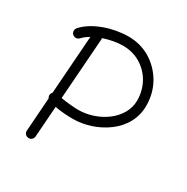

<svg xmlns="http://www.w3.org/2000/svg" viewBox="-163 -824 964 991"><g transform="rotate(30 319.5 -329.0)"><path d="M72.3 -549.3C83.5 -539.6 101.1 -540.5 110.8 -551.8C121.1 -563 135.3 -574.2 153.3 -584.5L128.4 -237.3C125.5 -234.9 123.5 -231.4 122.1 -228C118.7 -218.8 119.6 -210.4 125.5 -202.1L111.3 -2C109.9 13.2 121.1 25.4 136.2 26.9C151.4 28.3 164.1 17.1 165.5 2L178.7 -182.1C215.8 -174.8 259.8 -172.9 285.6 -172.9C355.5 -172.9 428.2 -196.3 485.8 -239.3C543.5 -282.2 581.1 -344.2 581.1 -420.9C581.1 -469.2 569.8 -513.7 547.4 -553.7C524.4 -593.8 493.7 -625.5 455.1 -649.4C416 -673.3 372.1 -685.1 322.8 -685.1C232.4 -685.1 123 -648.9 69.8 -587.9C60.1 -576.7 61 -559.1 72.3 -549.3ZM209 -603C209 -605.5 209 -607.4 208.5 -609.4C245.6 -621.6 285.6 -629.9 322.8 -629.9C361.3 -629.9 396.5 -620.6 427.2 -602.1C488.8 -564.9 526.9 -499 526.9 -420.9C526.9 -310.1 406.2 -227.1 285.6 -227.1C273.9 -227.1 257.8 -228 237.8 -230C217.3 -231.9 198.7 -234.4 182.6 -237.3Z"/></g></svg>

Font: Mikhak Light
Style: Regular
Weight: 300
Designer: Amin Abedi
Version: Version 3.2